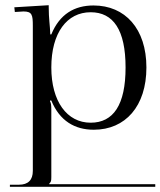

<svg xmlns="http://www.w3.org/2000/svg" viewBox="-20 -490 616 737"><path d="M462 -231C462 -87 415 -19 328 -19C237 -19 177 -101 177 -231C177 -364 237 -443 328 -443C415 -443 462 -375 462 -231ZM542 -231C542 -380 460 -469 339 -469C266 -469 209 -436 177 -358H173C172 -393 167 -418 167 -463V-470L35 -462L37 -444L54 -445C60 -445 65 -446 70 -446C103 -446 106 -433 106 -391V166C106 201 88 219 53 219H18V227H576V217H169V215C176 208 177 205 177 189V-69C177 -85 176 -95 172 -101V-104H177C209 -26 267 8 340 8C461 8 542 -82 542 -231Z"/></svg>

Font: FoglihtenNo04
Style: Regular
Weight: 500
Designer: gluk (gluksza@wp.pl)
Foundry: gluk (gluksza@wp.pl)
Version: Version 0.70